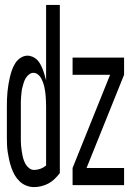

<svg xmlns="http://www.w3.org/2000/svg" viewBox="-20 -755 540 783"><path d="M119 8Q103 8 87.5 2Q72 -4 60 -15.5Q48 -27 40 -41Q32 -55 26.5 -71Q21 -87 17.5 -102.5Q14 -118 11.5 -134.5Q9 -151 8.5 -167.5Q8 -184 8 -200V-320Q8 -335 8.5 -350.5Q9 -366 10.5 -381Q12 -396 14.5 -411Q17 -426 20.5 -441Q24 -456 29 -470Q34 -484 42.5 -497.5Q51 -511 64.5 -519.5Q78 -528 92 -528Q103 -528 114 -523Q125 -518 132.5 -510Q140 -502 145.5 -491.5Q151 -481 155 -470.5Q159 -460 162 -449Q165 -438 168 -427V-735H224V-49Q214 -36 202.5 -25Q191 -14 178 -7Q165 0 149.5 4Q134 8 119 8ZM276 0V-70L429 -450H276V-520H486V-450L333 -70H486V0ZM119 -62Q132 -62 144.5 -66.5Q157 -71 168 -80V-320Q168 -330 167.5 -340Q167 -350 166.5 -360Q166 -370 164.5 -380Q163 -390 161 -399.5Q159 -409 155.5 -418.5Q152 -428 147.5 -436.5Q143 -445 134.5 -451.5Q126 -458 116 -458Q107 -458 98.5 -451.5Q90 -445 85 -436.5Q80 -428 77 -418.5Q74 -409 71.5 -399.5Q69 -390 68 -380Q67 -370 66 -360Q65 -350 65 -340Q65 -330 65 -320V-200Q65 -190 65 -180Q65 -170 66 -160Q67 -150 68.5 -140Q70 -130 72 -120Q74 -110 77.5 -100.5Q81 -91 86.5 -82.5Q92 -74 100.5 -68Q109 -62 119 -62Z"/></svg>

Font: Moesevka
Style: Regular
Weight: 400
Monospace: yes
Designer: Belleve Invis
Foundry: Belleve Invis
Version: Version 32.5.0; ttfautohint (v1.8.4)